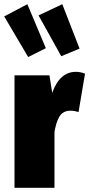

<svg xmlns="http://www.w3.org/2000/svg" viewBox="-42 -892 424 912"><path d="M175.8 -663.1 91.8 -621.1 -22 -814 87.9 -872.1ZM335.9 -661.1 249 -625 141.1 -818.8 253.9 -872.1ZM318.8 -550.8Q340.3 -550.8 361.8 -542L331.1 -359.9Q311 -366.2 293 -366.2Q273.9 -366.2 260.3 -358.4Q246.6 -350.6 238.3 -335Q230 -319.3 225.6 -304.2Q221.2 -289.1 216.8 -266.1V0H26.9V-534.2H192.9L206.1 -451.2Q241.7 -550.8 318.8 -550.8Z"/></svg>

Font: Fira Sans Compressed Heavy
Style: Regular
Weight: 900
Width: 1
Designer: Carrois Corporate & Edenspiekermann AG
Foundry: Carrois Corporate GbR & Edenspiekermann AG
Version: Version 4.203;PS 004.203;hotconv 1.0.88;makeotf.lib2.5.64775